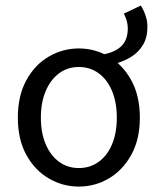

<svg xmlns="http://www.w3.org/2000/svg" viewBox="-20 -677 582 709"><path d="M409.9 -443.1 361.6 -476.2Q405.3 -484.2 428.6 -507.2Q451.9 -530.2 451.9 -572.4Q451.9 -586.6 447.9 -600.7Q443.8 -614.7 437.2 -626.6L500 -656.6Q510.1 -641 517.2 -620.4Q524.4 -599.9 524.4 -578.1Q524.4 -538.7 508.1 -511.5Q491.8 -484.3 465.6 -467.9Q439.5 -451.5 409.9 -443.1ZM271.2 12Q211.6 12 160.1 -18.1Q108.7 -48.1 77.3 -105Q45.9 -161.9 45.9 -242.4Q45.9 -323.5 77.3 -380.8Q108.7 -438 160.1 -468Q211.6 -498.1 271.2 -498.1Q330.7 -498.1 381.9 -468Q433 -438 464.7 -380.8Q496.4 -323.5 496.4 -242.4Q496.4 -161.9 464.7 -105Q433 -48.1 381.9 -18.1Q330.7 12 271.2 12ZM271.2 -56.5Q313 -56.5 344.8 -79.7Q376.6 -102.9 394 -144.8Q411.4 -186.7 411.4 -242.4Q411.4 -298.1 394 -340.3Q376.6 -382.6 344.8 -406.1Q313 -429.6 271.2 -429.6Q229.4 -429.6 197.9 -406.1Q166.4 -382.6 148.6 -340.3Q130.9 -298.1 130.9 -242.4Q130.9 -186.7 148.6 -144.8Q166.4 -102.9 197.9 -79.7Q229.4 -56.5 271.2 -56.5Z"/></svg>

Font: Source Sans 3 Variable
Style: Regular
Weight: 200
Designer: Paul D. Hunt
Foundry: Adobe Systems Incorporated
Version: Version 3.026